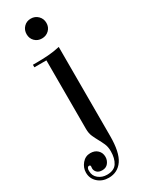

<svg xmlns="http://www.w3.org/2000/svg" viewBox="-234 -708 756 982"><g transform="rotate(-30 143.5 -217.5)"><path d="M92 -611Q92 -636 108.5 -653Q125 -670 150 -670Q175 -670 192 -653Q209 -636 209 -611Q209 -586 192 -569.5Q175 -553 150 -553Q125 -553 108.5 -569.5Q92 -586 92 -611ZM202 53Q202 149 172.5 192Q143 235 90 235Q52 235 26.5 212Q1 189 1 154Q1 125 20.5 101.5Q40 78 70 78Q96 78 112 93.5Q128 109 128 133Q128 153 115.5 169Q103 185 80 185Q60 185 49.5 174.5Q39 164 39 150Q39 148 39.5 145Q40 142 40 139Q40 131 32 131Q24 131 21 140Q19 144 19 148Q19 152 19 156Q19 183 40 200Q61 217 90 217Q132 217 149 190.5Q166 164 166 122Q166 96 157.5 77Q149 58 139.5 41Q130 24 121.5 5Q113 -14 113 -40V-445H42V-460H63Q99 -460 133 -462.5Q167 -465 202 -473Z"/></g></svg>

Font: Elsie
Style: Regular
Weight: 400
Designer: Alejandro Inler
Foundry: Alejandro Inler
Version: 1.001